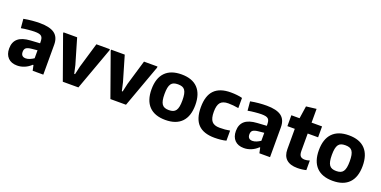

<svg xmlns="http://www.w3.org/2000/svg" viewBox="-17 -1460 4403 2221"><g transform="rotate(20 2184.5 -349.5)"><path d="M180 5Q107 5 67 -36.5Q27 -78 27 -150Q27 -230 76.5 -272.5Q126 -315 229 -321L343 -328V-337Q343 -365 339 -383.5Q335 -402 323.5 -413Q312 -424 291.5 -428.5Q271 -433 238 -433Q222 -433 201.5 -431.5Q181 -430 159 -428Q137 -426 115 -423Q93 -420 74 -416L64 -528Q117 -538 167 -542.5Q217 -547 262 -547Q386 -547 444 -504Q502 -461 502 -368V0H371L357 -66H349Q314 -32 270 -13.5Q226 5 180 5ZM246 -107Q270 -107 296.5 -118.5Q323 -130 343 -144V-242L273 -235Q225 -230 206 -215Q187 -200 187 -167Q187 -107 246 -107Z M554 -526V-540H722L812 -233L835 -131H845L868 -233L959 -540H1125V-526L934 0H742Z M1140 -526V-540H1308L1398 -233L1421 -131H1431L1454 -233L1545 -540H1711V-526L1520 0H1328Z M2006 10Q1874 10 1805 -61.5Q1736 -133 1736 -270Q1736 -407 1805 -478.5Q1874 -550 2006 -550Q2138 -550 2206.5 -478.5Q2275 -407 2275 -270Q2275 -133 2206.5 -61.5Q2138 10 2006 10ZM2006 -111Q2036 -111 2057 -119Q2078 -127 2091 -145.5Q2104 -164 2110 -194.5Q2116 -225 2116 -270Q2116 -315 2110 -345.5Q2104 -376 2091 -394.5Q2078 -413 2057 -420.5Q2036 -428 2006 -428Q1976 -428 1955 -420.5Q1934 -413 1921 -394.5Q1908 -376 1902 -345.5Q1896 -315 1896 -270Q1896 -225 1902 -194.5Q1908 -164 1921 -145.5Q1934 -127 1955 -119Q1976 -111 2006 -111Z M2612 9Q2476 9 2409.5 -59Q2343 -127 2343 -270Q2343 -412 2410 -480.5Q2477 -549 2612 -549Q2650 -549 2687.5 -545Q2725 -541 2754 -533V-408Q2686 -420 2628 -420Q2560 -420 2531 -385.5Q2502 -351 2502 -271Q2502 -190 2531 -155Q2560 -120 2627 -120Q2664 -120 2693 -122.5Q2722 -125 2754 -131V-7Q2727 1 2688.5 5Q2650 9 2612 9Z M2971 5Q2898 5 2858 -36.5Q2818 -78 2818 -150Q2818 -230 2867.5 -272.5Q2917 -315 3020 -321L3134 -328V-337Q3134 -365 3130 -383.5Q3126 -402 3114.5 -413Q3103 -424 3082.5 -428.5Q3062 -433 3029 -433Q3013 -433 2992.5 -431.5Q2972 -430 2950 -428Q2928 -426 2906 -423Q2884 -420 2865 -416L2855 -528Q2908 -538 2958 -542.5Q3008 -547 3053 -547Q3177 -547 3235 -504Q3293 -461 3293 -368V0H3162L3148 -66H3140Q3105 -32 3061 -13.5Q3017 5 2971 5ZM3037 -107Q3061 -107 3087.5 -118.5Q3114 -130 3134 -144V-242L3064 -235Q3016 -230 2997 -215Q2978 -200 2978 -167Q2978 -107 3037 -107Z M3631 10Q3542 10 3496 -32Q3450 -74 3450 -155V-406H3359V-540H3460L3483 -694L3608 -709V-540H3737V-406H3609V-192Q3609 -147 3626 -128.5Q3643 -110 3680 -110Q3706 -110 3739 -121V-3Q3717 3 3688.5 6.5Q3660 10 3631 10Z M4066 10Q3934 10 3865 -61.5Q3796 -133 3796 -270Q3796 -407 3865 -478.5Q3934 -550 4066 -550Q4198 -550 4266.5 -478.5Q4335 -407 4335 -270Q4335 -133 4266.5 -61.5Q4198 10 4066 10ZM4066 -111Q4096 -111 4117 -119Q4138 -127 4151 -145.5Q4164 -164 4170 -194.5Q4176 -225 4176 -270Q4176 -315 4170 -345.5Q4164 -376 4151 -394.5Q4138 -413 4117 -420.5Q4096 -428 4066 -428Q4036 -428 4015 -420.5Q3994 -413 3981 -394.5Q3968 -376 3962 -345.5Q3956 -315 3956 -270Q3956 -225 3962 -194.5Q3968 -164 3981 -145.5Q3994 -127 4015 -119Q4036 -111 4066 -111Z"/></g></svg>

Font: Encode Sans Narrow
Style: Bold
Weight: 700
Designer: Pablo Impallari, Andres Torresi
Foundry: Pablo Impallari, Andres Torresi
Version: Version 1.000; ttfautohint (v1.00) -l 8 -r 50 -G 200 -x 14 -